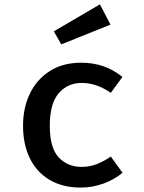

<svg xmlns="http://www.w3.org/2000/svg" viewBox="-20 -842 655 876"><path d="M352.3 -80.5Q390.3 -80.5 423.1 -93.8Q455.9 -107.2 485.6 -127.7L539 -53.8Q503.6 -23.6 453.1 -4.9Q402.6 13.8 348.7 13.8Q265.6 13.8 206.4 -21.3Q147.2 -56.4 116.2 -119.7Q85.1 -183.1 85.1 -268.2Q85.1 -350.8 116.7 -415.6Q148.2 -480.5 207.7 -518.2Q267.2 -555.9 350.8 -555.9Q459.5 -555.9 538.5 -490.8L485.6 -418.5Q453.8 -440.5 420.5 -452.1Q387.2 -463.6 352.8 -463.6Q288.2 -463.6 247.7 -416.4Q207.2 -369.2 207.2 -268.2Q207.2 -166.7 248.2 -123.6Q289.2 -80.5 352.3 -80.5ZM435.9 -822.1 484.1 -729.7 259.5 -639.5 225.6 -699Z"/></svg>

Font: Fira Code Medium
Style: Regular
Weight: 500
Designer: Carrois Corporate, Edenspiekermann AG, Nikita Prokopov
Foundry: Carrois Corporate, Edenspiekermann AG, Nikita Prokopov
Version: Version 6.002